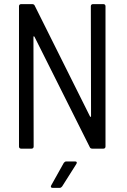

<svg xmlns="http://www.w3.org/2000/svg" viewBox="-20 -720 614 930"><path d="M420 -690 421 -157C421 -153 418 -153 416 -156L148 -693C146 -698 141 -700 136 -700H82C76 -700 72 -696 72 -690V-10C72 -4 76 0 82 0H133C139 0 143 -4 143 -10L142 -541C142 -545 145 -545 147 -542L415 -7C417 -2 422 0 427 0H481C487 0 491 -4 491 -10V-690C491 -696 487 -700 481 -700H430C424 -700 420 -696 420 -690ZM235 190H269C274 190 278 187 281 183L350 74C354 67 352 62 344 62H301C296 62 292 65 289 69L228 178C224 185 227 190 235 190Z"/></svg>

Font: Barlow Semi Condensed
Style: Regular
Weight: 400
Width: 4
Designer: Jeremy Tribby
Foundry: Tribby Type
Version: Version 1.422;hotconv 1.0.109;makeotfexe 2.5.65596